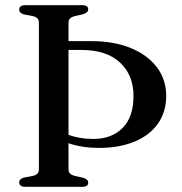

<svg xmlns="http://www.w3.org/2000/svg" viewBox="-20 -720 702 740"><path d="M194 -527.5V-561.5H331Q418.5 -561.5 483.5 -535Q548.5 -508.5 584.5 -461Q620.5 -413.5 620.5 -350.5Q620.5 -287.5 588 -242.5Q555.5 -197.5 497.5 -173.8Q439.5 -150 362.5 -150Q326.5 -150 296.2 -155Q266 -160 240.5 -169.2Q215 -178.5 192.5 -192L199 -222.5Q217 -211 239.2 -202.2Q261.5 -193.5 286.8 -189Q312 -184.5 339.5 -184.5Q410 -184.5 452.2 -226.5Q494.5 -268.5 494.5 -350Q494.5 -430.5 442.5 -479Q390.5 -527.5 293.5 -527.5ZM244 -67.5Q244 -56.5 250.5 -50.8Q257 -45 268 -42L302 -34.5Q311 -31 315.5 -27Q320 -23 320 -16Q320 -8.5 314.5 -4.2Q309 0 297 0H77Q65 0 59.5 -4.8Q54 -9.5 54 -17Q54 -30 72 -35.5L106 -42Q117.5 -44.5 123.8 -50.5Q130 -56.5 130 -67.5V-632.5Q130 -643.5 123.8 -649.5Q117.5 -655.5 106 -658L72 -664.5Q54 -670 54 -683Q54 -691 59.5 -695.5Q65 -700 77 -700H297Q309 -700 314.5 -695.8Q320 -691.5 320 -684Q320 -677.5 315.5 -673.5Q311 -669.5 302 -665.5L268 -658Q257 -655 250.5 -649.2Q244 -643.5 244 -632.5Z"/></svg>

Font: Fraunces 28pt
Style: Regular
Weight: 400
Version: Version 1.000;[b76b70a41]